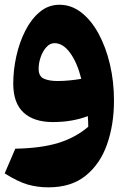

<svg xmlns="http://www.w3.org/2000/svg" viewBox="-20 -511 541 820"><path d="M187 289.1Q139.6 289.1 98.1 277.1Q56.6 265.1 0 229.5L45.4 124Q154.8 122.1 228.5 99.6Q302.2 77.1 356.9 30.3Q356.9 19 356.4 8.1Q356 -2.9 355 -15.1Q325.2 -3.4 287.4 3.4Q249.5 10.3 206.1 10.3Q124.5 10.3 80.6 -30.3Q36.6 -70.8 36.6 -153.8Q36.6 -211.9 49.8 -271.2Q63 -330.6 88.4 -380.4Q113.8 -430.2 150.4 -460.4Q187 -490.7 233.9 -490.7Q284.7 -490.7 327.1 -457.8Q369.6 -424.8 400.9 -367.4Q432.1 -310.1 449.5 -236.3Q466.8 -162.6 466.8 -81.5Q466.8 21 437.3 105.2Q407.7 189.5 345.9 239.3Q284.2 289.1 187 289.1ZM327.1 -174.3Q310.1 -242.7 279.8 -284.7Q249.5 -326.7 212.4 -326.7Q193.4 -326.7 178 -309.6Q162.6 -292.5 153.8 -267.3Q145 -242.2 145 -217.3Q145 -185.5 166.7 -175.3Q188.5 -165 226.6 -165Q251 -165 277.8 -167.7Q304.7 -170.4 327.1 -174.3Z"/></svg>

Font: Pinar ExtraBold
Style: Regular
Weight: 800
Designer: Amin Abedi
Version: Version 3.000